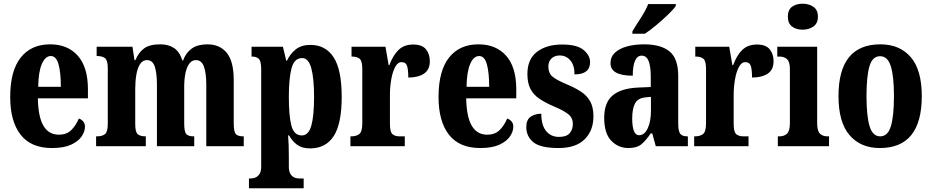

<svg xmlns="http://www.w3.org/2000/svg" viewBox="-20 -788 5024 1035"><path d="M260 10Q147 10 91 -62Q35 -134 35 -265Q35 -406 91.5 -477.5Q148 -549 250 -549Q345 -549 399.5 -487.5Q454 -426 454 -307V-258H184Q186 -157 214.5 -109.5Q243 -62 297 -62Q340 -62 365 -87.5Q390 -113 405 -149Q418 -145 428 -134Q438 -123 438 -105Q438 -79 420 -52.5Q402 -26 363 -8Q324 10 260 10ZM308 -320Q308 -397 295.5 -441.5Q283 -486 254 -486Q224 -486 205.5 -443Q187 -400 186 -320Z M498 0V-53H503Q531 -53 546 -65Q561 -77 561 -122V-420Q561 -463 546 -474.5Q531 -486 504 -486H501V-536H694L705 -464H710Q726 -504 756 -526.5Q786 -549 844 -549Q889 -549 919 -528.5Q949 -508 963 -462H967Q982 -504 1014 -526.5Q1046 -549 1098 -549Q1165 -549 1202.5 -503Q1240 -457 1240 -356V-123Q1240 -77 1251.5 -65Q1263 -53 1291 -53H1294V0H1092V-330Q1092 -393 1079.5 -428.5Q1067 -464 1036 -464Q1014 -464 1000 -444.5Q986 -425 979.5 -392.5Q973 -360 973 -321V-123Q973 -77 984.5 -65Q996 -53 1023 -53H1027V0H826V-330Q826 -393 814.5 -428.5Q803 -464 772 -464Q749 -464 735 -442.5Q721 -421 715 -385.5Q709 -350 709 -309V-118Q709 -76 722.5 -64.5Q736 -53 764 -53H766V0Z M1322 227V174H1334Q1343 174 1355.5 169.5Q1368 165 1378 151.5Q1388 138 1388 109V-413Q1388 -459 1375 -471Q1362 -483 1340 -483H1336V-536H1505L1523 -461H1527Q1544 -498 1574.5 -522Q1605 -546 1653 -546Q1735 -546 1778.5 -479Q1822 -412 1822 -266Q1822 -121 1779 -54.5Q1736 12 1651 12Q1609 12 1582.5 -7Q1556 -26 1538 -58H1533Q1535 -35 1536 -7Q1537 21 1537 53V109Q1537 137 1546.5 151Q1556 165 1568.5 169.5Q1581 174 1590 174H1617V227ZM1607 -58Q1643 -58 1658 -110Q1673 -162 1673 -266Q1673 -366 1658 -420.5Q1643 -475 1609 -475Q1566 -475 1551.5 -419.5Q1537 -364 1537 -267Q1537 -162 1551 -110Q1565 -58 1607 -58Z M1869 0V-53H1873Q1901 -53 1917 -65.5Q1933 -78 1933 -125V-415Q1933 -459 1919 -471Q1905 -483 1878 -483H1875V-536H2058L2075 -437H2079Q2099 -491 2129 -519.5Q2159 -548 2208 -548Q2255 -548 2276 -522.5Q2297 -497 2297 -458Q2297 -412 2265.5 -391Q2234 -370 2181 -370Q2181 -411 2174.5 -432Q2168 -453 2144 -453Q2124 -453 2110 -426.5Q2096 -400 2089 -359.5Q2082 -319 2082 -277V-120Q2082 -76 2096 -64.5Q2110 -53 2134 -53H2162V0Z M2569 10Q2456 10 2400 -62Q2344 -134 2344 -265Q2344 -406 2400.5 -477.5Q2457 -549 2559 -549Q2654 -549 2708.5 -487.5Q2763 -426 2763 -307V-258H2493Q2495 -157 2523.5 -109.5Q2552 -62 2606 -62Q2649 -62 2674 -87.5Q2699 -113 2714 -149Q2727 -145 2737 -134Q2747 -123 2747 -105Q2747 -79 2729 -52.5Q2711 -26 2672 -8Q2633 10 2569 10ZM2617 -320Q2617 -397 2604.5 -441.5Q2592 -486 2563 -486Q2533 -486 2514.5 -443Q2496 -400 2495 -320Z M2991 10Q2893 10 2855 -21.5Q2817 -53 2817 -103Q2817 -143 2841 -159Q2865 -175 2898 -175Q2898 -113 2924 -81.5Q2950 -50 2993 -50Q3034 -50 3051 -70Q3068 -90 3068 -120Q3068 -152 3044.5 -171.5Q3021 -191 2971 -212Q2921 -233 2888 -255.5Q2855 -278 2839 -309.5Q2823 -341 2823 -389Q2823 -469 2874.5 -508.5Q2926 -548 3010 -548Q3091 -548 3126 -518.5Q3161 -489 3161 -453Q3161 -387 3077 -387Q3077 -437 3054 -463Q3031 -489 2997 -489Q2970 -489 2953 -473Q2936 -457 2936 -429Q2936 -395 2956.5 -376.5Q2977 -358 3034 -334Q3078 -316 3111 -294.5Q3144 -273 3161.5 -241.5Q3179 -210 3179 -161Q3179 -84 3131.5 -37Q3084 10 2991 10Z M3367 10Q3313 10 3275 -29.5Q3237 -69 3237 -153Q3237 -235 3282.5 -273.5Q3328 -312 3420 -316L3488 -319V-374Q3488 -430 3476.5 -459Q3465 -488 3439 -488Q3415 -488 3403 -460Q3391 -432 3391 -380Q3271 -380 3271 -447Q3271 -482 3295.5 -504.5Q3320 -527 3361 -538Q3402 -549 3452 -549Q3543 -549 3589.5 -510.5Q3636 -472 3636 -379V-123Q3636 -82 3646.5 -67.5Q3657 -53 3685 -53H3688V0H3515L3496 -69H3488Q3460 -28 3436 -9Q3412 10 3367 10ZM3425 -59Q3454 -59 3471.5 -96Q3489 -133 3489 -191V-266L3459 -263Q3419 -259 3403.5 -231Q3388 -203 3388 -149Q3388 -106 3397 -82.5Q3406 -59 3425 -59ZM3389 -619Q3408 -651 3434.5 -691.5Q3461 -732 3474 -766H3623V-756Q3612 -739 3583 -711Q3554 -683 3519.5 -654Q3485 -625 3456 -606H3389Z M3722 0V-53H3726Q3754 -53 3770 -65.5Q3786 -78 3786 -125V-415Q3786 -459 3772 -471Q3758 -483 3731 -483H3728V-536H3911L3928 -437H3932Q3952 -491 3982 -519.5Q4012 -548 4061 -548Q4108 -548 4129 -522.5Q4150 -497 4150 -458Q4150 -412 4118.5 -391Q4087 -370 4034 -370Q4034 -411 4027.5 -432Q4021 -453 3997 -453Q3977 -453 3963 -426.5Q3949 -400 3942 -359.5Q3935 -319 3935 -277V-120Q3935 -76 3949 -64.5Q3963 -53 3987 -53H4015V0Z M4307 -628Q4272 -628 4249.5 -645Q4227 -662 4227 -698Q4227 -735 4249.5 -751.5Q4272 -768 4307 -768Q4340 -768 4364.5 -751.5Q4389 -735 4389 -698Q4389 -662 4364.5 -645Q4340 -628 4307 -628ZM4173 0V-53H4182Q4207 -53 4222.5 -67.5Q4238 -82 4238 -125V-415Q4238 -455 4222.5 -469Q4207 -483 4184 -483H4170V-536H4385V-125Q4385 -82 4400 -67.5Q4415 -53 4440 -53H4449V0Z M4723 10Q4619 10 4559.5 -59.5Q4500 -129 4500 -270Q4500 -549 4726 -549Q4830 -549 4889.5 -480Q4949 -411 4949 -270Q4949 10 4723 10ZM4725 -53Q4766 -53 4782.5 -108Q4799 -163 4799 -270Q4799 -377 4782 -431Q4765 -485 4724 -485Q4683 -485 4667 -431Q4651 -377 4651 -270Q4651 -163 4667.5 -108Q4684 -53 4725 -53Z"/></svg>

Font: Noto Serif ExtraCondensed ExtraBold
Style: Regular
Weight: 800
Width: 2
Designer: Monotype Design Team
Foundry: Monotype Imaging Inc.
Version: Version 2.013; ttfautohint (v1.8.4.7-5d5b)